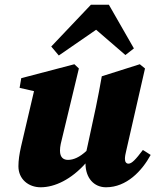

<svg xmlns="http://www.w3.org/2000/svg" viewBox="-20 -777 658 813"><path d="M429 16C516 16 581 -53 618 -121L585 -142C555 -102 538 -84 524 -84C515 -84 509 -91 509 -104C509 -114 511 -125 515 -141L594 -487L572 -505L411 -454C403 -409 395 -366 386 -323L352 -165C350 -156 348 -147 346 -138C317 -111 291 -100 268 -100C250 -100 234 -109 234 -139C234 -158 239 -176 244 -196L314 -487L295 -505L70 -446L63 -405L124 -391L69 -156C62 -125 58 -98 58 -73C58 -18 101 16 152 16C213 16 282 -18 342 -85C342 -23 378 16 429 16ZM511 -544 547 -572 441 -757H365L197 -580L229 -542L387 -651Z"/></svg>

Font: Source Serif Pro Black
Style: Italic
Weight: 900
Italic angle: -12°
Designer: Frank Grießhammer
Foundry: Adobe Systems Incorporated
Version: Version 3.001;hotconv 1.0.111;makeotfexe 2.5.65597